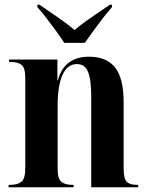

<svg xmlns="http://www.w3.org/2000/svg" viewBox="-20 -786 622 806"><path d="M16 0V-10H23Q54 -10 70 -23Q86 -36 86 -79V-461Q86 -501 70.5 -513.5Q55 -526 25 -526H18V-536H221V-449H223Q237 -500 270 -524Q303 -548 354 -548Q427 -548 463 -503Q499 -458 499 -357V-81Q499 -37 511.5 -23.5Q524 -10 556 -10H560V0H363V-379Q363 -452 349.5 -484.5Q336 -517 303 -517Q263 -517 242.5 -472Q222 -427 222 -342V-77Q222 -36 237.5 -23Q253 -10 283 -10H289V0ZM250 -606Q235 -629 215 -656.5Q195 -684 174.5 -710.5Q154 -737 137 -756V-766H146Q176 -745 218 -716.5Q260 -688 293 -660Q326 -688 368.5 -716.5Q411 -745 441 -766H450V-756Q433 -737 412.5 -710.5Q392 -684 372 -656.5Q352 -629 336 -606Z"/></svg>

Font: Noto Serif Display Condensed
Style: Bold
Weight: 700
Width: 3
Designer: Monotype Design Team
Foundry: Monotype Imaging Inc.
Version: Version 2.009